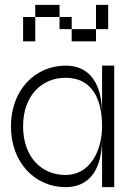

<svg xmlns="http://www.w3.org/2000/svg" viewBox="-20 -770 540 790"><path d="M250 0C350 0 400 -75 400 -200V0H450V-500H400V-300C400 -425 350 -500 250 -500C125 -500 25 -400 25 -250C25 -100 125 0 250 0ZM75 -250C75 -375 150 -450 250 -450C350 -450 400 -375 400 -250C400 -150 350 -50 250 -50C150 -50 75 -125 75 -250ZM75 -600H125V-700H75ZM125 -700H225V-750H125ZM225 -650H275V-700H225ZM275 -600H375V-650H275ZM375 -650H425V-750H375Z"/></svg>

Font: LS-VG5000 Light
Style: Regular
Weight: 400
Designer: Justin Bihan, 2021
Foundry: Justin Bihan, 2021
Version: Version 1.000;Glyphs 3.1.2 (3151)